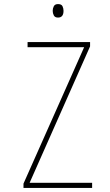

<svg xmlns="http://www.w3.org/2000/svg" viewBox="-20 -920 540 940"><path d="M291 -867Q291 -879 286 -889.5Q281 -900 264 -900Q249 -900 243.5 -889.5Q238 -879 238 -867Q238 -855 243.5 -844.5Q249 -834 264 -834Q291 -834 291 -867ZM431 0V-25H125L421 -693V-714H115V-689H392L95 -21V0Z"/></svg>

Font: Noto Sans Mono UI Condensed Thin
Style: Regular
Weight: 250
Width: 3
Designer: Monotype Design team
Foundry: Monotype Imaging Inc.
Version: 1.000